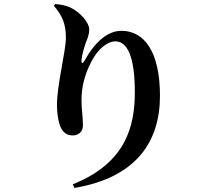

<svg xmlns="http://www.w3.org/2000/svg" viewBox="-20 -845 1040 947"><path d="M246 -816C288 -767 305 -726 305 -659C305 -593 261 -426 261 -329C261 -290 266 -249 278 -220C291 -191 310 -177 339 -177C368 -177 389 -196 389 -226C389 -271 382 -305 382 -352C382 -415 397 -475 428 -536C462 -605 511 -641 549 -641C608 -641 645 -566 645 -390C645 -224 602 -41 339 64L347 82C651 31 769 -145 769 -372C769 -588 693 -693 579 -693C511 -693 449 -639 397 -546C388 -529 381 -530 382 -549C384 -569 391 -599 402 -631C411 -654 420 -673 420 -700C420 -734 375 -786 325 -809C305 -818 275 -824 252 -825Z"/></svg>

Font: Noto Serif SC
Style: Bold
Weight: 700
Designer: Ryoko NISHIZUKA 西塚涼子 (kana & ideographs); Frank Grießhammer (Latin, Greek & Cyrillic); Wenlong ZHANG 张文龙 (bopomofo); San
Foundry: Adobe
Version: Version 2.001;hotconv 1.1.0;makeotfexe 2.6.0